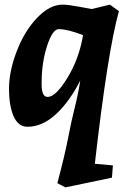

<svg xmlns="http://www.w3.org/2000/svg" viewBox="-20 -530 554 830"><path d="M99 18Q59 18 39 -27Q19 -72 19 -147Q19 -222 52.5 -309Q86 -396 140.5 -453Q195 -510 251 -510Q273 -510 321.5 -501Q370 -492 377 -491L455 -510L494 -482Q445 -305 390 178L468 185L464 238L263 280L228 262Q261 137 274.5 66Q288 -5 303.5 -66.5Q319 -128 327 -182Q281 -91 222 -36.5Q163 18 99 18ZM234 -404Q207 -404 183.5 -331.5Q160 -259 160 -172Q160 -168 160 -164Q160 -111 186 -111Q221 -111 271.5 -193.5Q322 -276 339 -378Q273 -404 234 -404Z"/></svg>

Font: Andada
Style: Bold Italic
Weight: 700
Italic angle: -8.29999°
Designer: Carolina Giovagnoli
Foundry: Carolina Giovagnoli
Version: Version 1.003